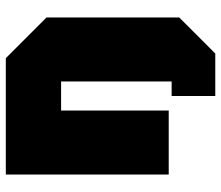

<svg xmlns="http://www.w3.org/2000/svg" viewBox="-70 -530 760 660"><g transform="rotate(-90 310.0 -200.0)"><path d="M40 0V-560H440L580 -420V36L456 160H310V10H360V-370H260V0Z"/></g></svg>

Font: Tektur Black
Style: Regular
Weight: 900
Designer: Adam Jagosz
Foundry: Adam Jagosz
Version: Version 1.005;gftools[0.9.30]